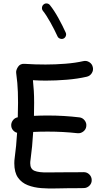

<svg xmlns="http://www.w3.org/2000/svg" viewBox="-20 -1061 596 1107"><path d="M44.9 -334Q43 -352.1 54 -366.9Q64.9 -381.8 82.5 -384.8Q84 -428.7 84 -468.8Q84 -503.4 83 -530.3Q82 -557.1 79.8 -583Q77.6 -608.9 73.2 -641.1Q71.3 -655.8 83.7 -675.3Q96.2 -694.8 121.6 -692.9Q151.9 -690.9 182.4 -689.9Q212.9 -689 242.7 -689Q298.8 -689 357.2 -693.6Q415.5 -698.2 460 -708.5Q478.5 -712.9 494.9 -702.6Q511.2 -692.4 515.1 -673.8Q519.5 -655.8 509.3 -639.4Q499 -623 480.5 -618.7Q427.2 -606.4 364.7 -601.3Q302.2 -596.2 242.7 -596.2Q224.6 -596.2 206.3 -596.9Q188 -597.7 169.9 -598.6Q173.3 -565.9 175 -536.4Q176.8 -506.8 176.8 -468.8Q176.8 -432.1 175.8 -393.1Q214.4 -395 256.3 -395Q302.7 -395 347.9 -392.3Q393.1 -389.6 437.5 -384.3Q456.1 -382.3 468 -366.9Q480 -351.6 477.5 -333Q475.6 -314.5 460.2 -302.7Q444.8 -291 426.3 -293Q344.7 -302.2 256.3 -302.2Q233.9 -302.2 212.9 -301.8Q191.9 -301.3 171.4 -300.3Q168.9 -257.8 165 -217Q161.1 -176.3 156.2 -141.1Q154.3 -131.3 154.3 -119.6Q154.3 -86.4 179 -76.2Q203.6 -65.9 255.1 -66.9Q306.6 -67.9 387.2 -67.9Q406.7 -67.9 425.3 -67.9Q443.8 -67.9 461.9 -68.4Q481 -68.8 494.6 -55.7Q508.3 -42.5 508.8 -23.4Q509.3 -4.4 495.8 9.3Q482.4 22.9 463.4 23.4Q444.8 23.9 425.8 23.9Q406.7 23.9 387.2 23.9Q349.6 23.9 305.7 25.4Q261.7 26.9 218.8 23.7Q175.8 20.5 140.4 6.8Q105 -6.8 83.7 -36.9Q62.5 -66.9 62.5 -119.6Q62.5 -127.4 63 -135.5Q63.5 -143.6 64.9 -152.3Q69.3 -183.6 72.8 -220Q76.2 -256.3 78.6 -295.4Q65.4 -298.8 55.9 -309.3Q46.4 -319.8 44.9 -334ZM231.9 -1035.6Q240.2 -1042.5 251 -1041Q261.7 -1039.6 268.1 -1031.2Q292 -1001.5 316.7 -956.8Q341.3 -912.1 358.9 -873Q363.3 -863.8 359.4 -853.3Q355.5 -842.8 345.7 -838.4Q336.4 -834.5 325.9 -838.4Q315.4 -842.3 311.5 -851.6Q294.9 -888.2 271 -931.2Q247.1 -974.1 227.1 -999Q220.7 -1007.3 222.2 -1018.3Q223.6 -1029.3 231.9 -1035.6Z"/></svg>

Font: Mikhak-FD Medium
Style: Regular
Weight: 500
Designer: Amin Abedi
Version: Version 3.2